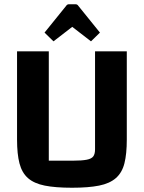

<svg xmlns="http://www.w3.org/2000/svg" viewBox="-20 -866 676 901"><path d="M318 15Q240 15 190 5Q140 -5 111.5 -30Q83 -55 71.5 -99Q60 -143 60 -211V-625H209V-112H322Q364 -112 387 -116.5Q410 -121 418 -132.5Q426 -144 426 -165V-625H575V-211Q575 -144 564 -100Q553 -56 524 -30.5Q495 -5 445 5Q395 15 318 15ZM231 -672 189 -713 290 -838Q295 -846 303 -846H335Q343 -846 348 -838L449 -713L407 -672L319 -740Z"/></svg>

Font: Changa SemiBold
Style: Regular
Weight: 600
Designer: Eduardo Rodriguez Tunni
Foundry: Eduardo Rodriguez Tunni
Version: Version 3.002; ttfautohint (v1.8.2)